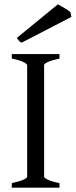

<svg xmlns="http://www.w3.org/2000/svg" viewBox="-20 -864 349 884"><path d="M79.6 -667.5Q71.3 -670.9 67.6 -675.5Q64 -680.2 57.6 -689.5L246.6 -844.2Q251.5 -841.3 259.8 -836.7Q268.1 -832 276.9 -826.9Q285.6 -821.8 293 -816.9Q300.3 -812 304.2 -808.1L308.6 -786.1ZM34.2 0V-21Q67.4 -27.8 86.2 -35.9Q105 -43.9 105 -50.8V-564Q105 -569.8 87.2 -578.6Q69.3 -587.4 34.2 -594.2V-615.2H253.9V-594.2Q220.7 -587.4 201.9 -579.1Q183.1 -570.8 183.1 -564V-50.8Q183.1 -44.9 200.9 -36.4Q218.8 -27.8 253.9 -21V0Z"/></svg>

Font: GentiumAlt
Style: Regular
Weight: 400
Designer: J. Victor Gaultney
Version: Version 1.02; 2005; OFL release